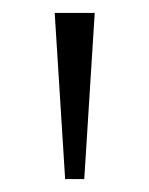

<svg xmlns="http://www.w3.org/2000/svg" viewBox="-20 -734 232 298"><path d="M127 -713.9 110.8 -456.1H81.1L64.9 -713.9Z"/></svg>

Font: TypoPRO Open Sans
Style: Regular
Weight: 300
Foundry: Ascender Corporation
Version: Version 1.10